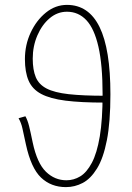

<svg xmlns="http://www.w3.org/2000/svg" viewBox="-20 -754 540 786"><path d="M250 12Q189 12 148 -27Q107 -66 86 -163Q77 -204 72 -227.5Q67 -251 56 -270L84 -278Q93 -262 99 -238Q105 -214 114 -170Q132 -86 168 -51Q204 -16 252 -16Q282 -16 308.5 -32Q335 -48 356 -87.5Q377 -127 388.5 -195.5Q400 -264 400 -368Q400 -488 383 -562.5Q366 -637 333.5 -671.5Q301 -706 254 -706Q215 -706 183.5 -679.5Q152 -653 133 -609Q114 -565 114 -514Q114 -468 126.5 -438Q139 -408 171 -391.5Q203 -375 261 -368.5Q319 -362 410 -362L408 -334Q311 -334 248 -342Q185 -350 148.5 -369.5Q112 -389 97 -424Q82 -459 82 -512Q82 -570 105.5 -620.5Q129 -671 168 -702.5Q207 -734 254 -734Q343 -734 387.5 -643.5Q432 -553 432 -368Q432 -254 417.5 -180Q403 -106 377 -64Q351 -22 318.5 -5Q286 12 250 12Z"/></svg>

Font: Source Sans 3 Variable
Style: Regular
Weight: 200
Designer: Paul D. Hunt
Foundry: Adobe Systems Incorporated
Version: Version 3.026